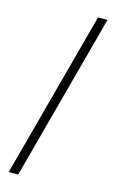

<svg xmlns="http://www.w3.org/2000/svg" viewBox="-144 -889 652 1079"><g transform="rotate(15 182.5 -349.5)"><path d="M25 135 285 -834H340L80 135Z"/></g></svg>

Font: Baskervville SemiBold
Style: Regular
Weight: 600
Version: Version 1.100